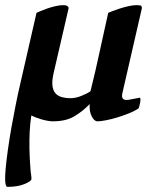

<svg xmlns="http://www.w3.org/2000/svg" viewBox="-63 -460 584 747"><path d="M316 12Q304 12 294 -7Q284 -26 286 -55Q260 -28 227 -8Q194 12 143 12Q134 12 122.5 10Q111 8 99 4.5Q87 1 76.5 -3Q66 -7 59 -11Q54 20 52.5 52.5Q51 85 51.5 114.5Q52 144 53.5 167.5Q55 191 56 204Q57 216 58.5 224Q60 232 59 238Q57 246 31 256.5Q5 267 -34 267Q-41 267 -42.5 247.5Q-44 228 -41 195.5Q-38 163 -32 120.5Q-26 78 -18 33Q-10 -12 -1 -56.5Q8 -101 17 -139L79 -410Q81 -411 92.5 -416Q104 -421 119.5 -426.5Q135 -432 152.5 -436Q170 -440 183 -440Q194 -440 199 -436.5Q204 -433 204 -428L145 -173Q139 -145 141 -127Q143 -109 152 -98Q161 -87 176.5 -82.5Q192 -78 212 -78Q232 -78 255 -87.5Q278 -97 289 -105Q309 -185 324.5 -258Q340 -331 358 -410Q360 -411 372.5 -416Q385 -421 402 -426.5Q419 -432 437 -436Q455 -440 468 -440Q485 -440 487 -436.5Q489 -433 489 -428L413 -97Q406 -66 439 -72L481 -80Q485 -78 482.5 -62.5Q480 -47 476 -38Q461 -28 438.5 -19Q416 -10 393 -3Q370 4 349 8Q328 12 316 12Z"/></svg>

Font: Lusitana
Style: Bold Italic
Weight: 700
Designer: Ana Paula Megda
Foundry: Ana Paula Megda
Version: Version 1.000; ttfautohint (v1.1) -l 8 -r 50 -G 200 -x 14 -D